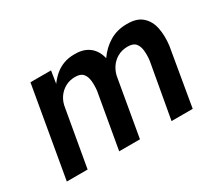

<svg xmlns="http://www.w3.org/2000/svg" viewBox="-93 -659 959 848"><g transform="rotate(-30 386.5 -235.0)"><path d="M730 -293Q736 -341 728 -381.5Q720 -422 692.5 -446.5Q665 -471 614 -470Q565 -470 526.5 -447Q488 -424 461 -385Q455 -411 440.5 -430.5Q426 -450 402.5 -460.5Q379 -471 345 -470Q317 -470 292.5 -461Q268 -452 248.5 -435.5Q229 -419 213 -397L223 -460H118L38 0H144L194 -285Q198 -314 212.5 -335.5Q227 -357 249.5 -369.5Q272 -382 300 -382Q328 -382 340 -368Q352 -354 354.5 -330.5Q357 -307 354 -280L305 0H411L460 -282Q464 -311 478.5 -333.5Q493 -356 516 -369Q539 -382 568 -382Q596 -382 608 -368Q620 -354 622.5 -330.5Q625 -307 622 -280L572 0H680Z"/></g></svg>

Font: Jost Medium
Style: Italic
Weight: 500
Italic angle: -5°
Version: Version 3.710